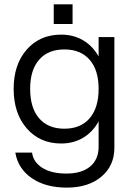

<svg xmlns="http://www.w3.org/2000/svg" viewBox="-20 -671 601 886"><path d="M228 -650.9H314.9V-560.1H228ZM507.8 -500V11.2Q507.8 93.8 447.8 144.3Q387.7 194.8 288.1 194.8Q190.4 194.8 126.7 151.1Q63 107.4 50.8 33.2H127.9Q133.8 77.6 175.8 103.8Q217.8 129.9 286.1 129.9Q357.4 129.9 396.2 97.2Q435.1 64.5 435.1 5.9V-110.8Q408.2 -62 363.8 -35.4Q319.3 -8.8 262.2 -8.8Q164.1 -8.8 103.5 -78.4Q43 -147.9 43 -261.2Q43 -373.5 103.5 -442.4Q164.1 -511.2 262.2 -511.2Q319.3 -511.2 363.8 -484.9Q408.2 -458.5 435.1 -410.2V-500ZM119.1 -261.2Q119.1 -173.3 160.4 -125.2Q201.7 -77.1 276.9 -77.1Q352.1 -77.1 393.6 -125.2Q435.1 -173.3 435.1 -261.2Q435.1 -347.7 393.6 -395.3Q352.1 -442.9 276.9 -442.9Q201.7 -442.9 160.4 -395.3Q119.1 -347.7 119.1 -261.2Z"/></svg>

Font: Overused Grotesk
Style: Regular
Weight: 400
Version: Version 0.002